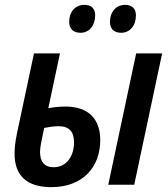

<svg xmlns="http://www.w3.org/2000/svg" viewBox="-20 -761 693 791"><path d="M312 -626C347 -626 372 -655 372 -698C372 -727 355 -741 328 -741C288 -741 265 -710 265 -671C265 -641 283 -626 312 -626ZM479 -626C515 -626 540 -655 540 -698C540 -727 522 -741 496 -741C456 -741 433 -710 433 -671C433 -641 451 -626 479 -626ZM426 0H533L648 -541H541ZM191 10C323 10 393 -74 393 -184C393 -271 344 -322 250 -322C223 -322 198 -319 179 -315L227 -541H120L50 -212C43 -179 40 -149 40 -128C40 -37 91 10 191 10ZM201 -72C162 -72 145 -96 145 -135C145 -154 150 -178 162 -234C182 -238 202 -241 221 -241C264 -241 285 -220 285 -174C285 -119 255 -72 201 -72Z"/></svg>

Font: Noto Sans Display SemiCondensed Medium
Style: Italic
Weight: 500
Width: 4
Italic angle: -12°
Designer: Monotype Design Team
Foundry: Monotype Imaging Inc.
Version: Version 1.900